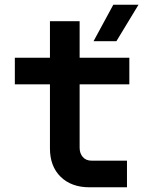

<svg xmlns="http://www.w3.org/2000/svg" viewBox="-20 -795 640 815"><path d="M377 -620 461 -775H568L474 -620ZM360 0Q283 0 237.5 -44.5Q192 -89 192 -165V-437H43V-550H192V-705H318V-550H529V-437H318V-168Q318 -144 331.5 -128.5Q345 -113 369 -113H519V0Z"/></svg>

Font: Tiny
Style: Bold
Weight: 700
Monospace: yes
Designer: Philipp Nurullin, Konstantin Bulenkov
Foundry: JetBrains
Version: Version 2.251; ttfautohint (v1.8.4.7-5d5b)